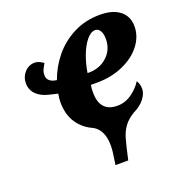

<svg xmlns="http://www.w3.org/2000/svg" viewBox="-135 -663 938 990"><g transform="rotate(-20 334.0 -168.0)"><path d="M353 -222Q350 -204 350 -182Q350 -74 446 -74Q488 -74 524 -99Q560 -124 582 -159Q595 -138 595 -114Q595 -87 574 -59.5Q553 -32 514 -13Q477 9 457.5 36Q438 63 428 98Q418 133 401 210H331L334 189Q343 137 343 107Q343 21 289 -9Q236 -32 205.5 -78Q175 -124 175 -192Q175 -212 180 -237Q173 -239 132 -248.5Q91 -258 66 -282.5Q41 -307 41 -345Q41 -379 64 -404Q87 -429 120 -429Q141 -429 167 -410Q156 -391 150.5 -379Q145 -367 145 -350Q145 -331 158.5 -319.5Q172 -308 197 -305Q220 -370 264.5 -424.5Q309 -479 374 -512.5Q439 -546 520 -546Q590 -546 629 -515Q668 -484 668 -429Q668 -374 631.5 -326.5Q595 -279 530.5 -250.5Q466 -222 388 -222ZM358 -285H366Q425 -285 466 -322.5Q507 -360 507 -419Q507 -447 497 -463.5Q487 -480 470 -480Q446 -480 422.5 -451.5Q399 -423 382 -377.5Q365 -332 358 -285Z"/></g></svg>

Font: Noto Serif NarrowBlack
Style: Italic
Weight: 900
Width: 4
Italic angle: -12°
Designer: Monotype Design Team
Foundry: Monotype Imaging Inc.
Version: Version 1.001